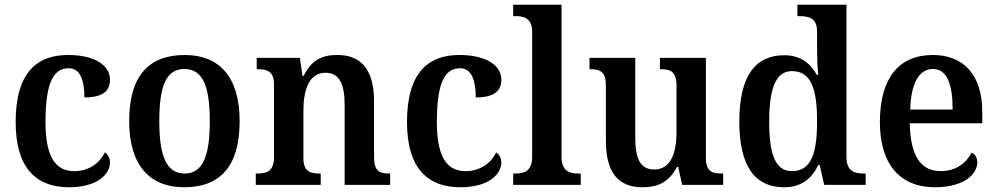

<svg xmlns="http://www.w3.org/2000/svg" viewBox="-20 -780 4206 810"><path d="M271 10C393 10 444 -47 444 -94C444 -113 436 -128 422 -137C401 -92 355 -58 293 -58C208 -58 172 -128 172 -266C172 -441 210 -492 270 -492C321 -492 336 -436 336 -369C419 -369 444 -400 444 -444C444 -506 377 -548 267 -548C142 -548 46 -481 46 -265C46 -65 138 10 271 10Z M757 10C911 10 991 -81 991 -269C991 -457 904 -548 760 -548C605 -548 525 -457 525 -269C525 -81 613 10 757 10ZM759 -48C681 -48 652 -124 652 -269C652 -415 680 -489 758 -489C836 -489 865 -415 865 -269C865 -124 837 -48 759 -48Z M1059 0H1333V-48H1329C1288 -48 1260 -56 1260 -114V-314C1260 -397 1282 -473 1353 -473C1413 -473 1434 -423 1434 -337V0H1626V-48H1622C1581 -48 1558 -57 1558 -119V-353C1558 -489 1501 -548 1404 -548C1341 -548 1296 -530 1261 -460H1256L1245 -536H1063V-488H1067C1108 -488 1136 -479 1136 -422V-118C1136 -57 1106 -48 1064 -48H1059Z M1922 10C2044 10 2095 -47 2095 -94C2095 -113 2087 -128 2073 -137C2052 -92 2006 -58 1944 -58C1859 -58 1823 -128 1823 -266C1823 -441 1861 -492 1921 -492C1972 -492 1987 -436 1987 -369C2070 -369 2095 -400 2095 -444C2095 -506 2028 -548 1918 -548C1793 -548 1697 -481 1697 -265C1697 -65 1789 10 1922 10Z M2145 0H2430V-48H2418C2383 -48 2349 -58 2349 -118V-760H2145V-712H2156C2187 -712 2225 -704 2225 -648V-118C2225 -58 2191 -48 2156 -48H2145Z M2690 10C2750 10 2800 -7 2836 -76H2841L2858 0H3031V-48H3025C2988 -48 2958 -54 2958 -113V-536H2764V-488H2767C2805 -488 2834 -481 2834 -420V-222C2834 -127 2806 -65 2740 -65C2678 -65 2660 -115 2660 -204V-536H2467V-488H2470C2513 -488 2536 -477 2536 -419V-187C2536 -51 2589 10 2690 10Z M3288 10C3361 10 3404 -26 3432 -84H3438L3457 0H3632V-48H3625C3583 -48 3551 -58 3551 -119V-760H3344V-712H3351C3392 -712 3427 -704 3427 -647V-578C3427 -544 3428 -498 3432 -464H3426C3400 -512 3358 -547 3288 -547C3167 -547 3099 -460 3099 -267C3099 -75 3167 10 3288 10ZM3321 -58C3252 -58 3225 -127 3225 -267C3225 -405 3252 -480 3321 -480C3402 -480 3427 -405 3427 -268C3427 -130 3401 -58 3321 -58Z M3924 10C4048 10 4103 -46 4103 -95C4103 -115 4093 -130 4079 -136C4057 -93 4013 -58 3949 -58C3866 -58 3821 -119 3818 -260H4124V-307C4124 -465 4045 -548 3915 -548C3773 -548 3692 -452 3692 -264C3692 -91 3774 10 3924 10ZM3999 -318H3820C3823 -428 3857 -489 3916 -489C3976 -489 3999 -422 3999 -318Z"/></svg>

Font: Noto Serif Armenian SemiCondensed SemiBold
Style: Regular
Weight: 600
Width: 4
Designer: Monotype Design Team
Foundry: Monotype Imaging Inc.
Version: Version 2.008